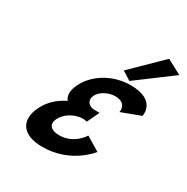

<svg xmlns="http://www.w3.org/2000/svg" viewBox="-224 -1234 1395 1429"><g transform="rotate(30 473.5 -520.0)"><path d="M572.8 -796.2 647.5 -749.1 947.4 -973 821.6 -1040.2ZM699.1 -511.8C699.1 -511.8 720.8 -598.5 613.8 -598.5C559.3 -598.5 493.5 -566.2 472.1 -521.2C447.9 -470.2 480.5 -432.8 531.9 -432.8H574.1L524.4 -328.2C524.4 -328.2 510.3 -333.3 489.8 -333.3C421.9 -333.3 347.2 -290.8 318.5 -230.5C290.2 -171 325.9 -137.8 396.8 -137.8C524.4 -137.8 586.6 -244.9 586.6 -244.9L706 -172.7C706 -172.7 576.4 -0.1 330.3 -0.1C158.8 -0.1 94.8 -96.2 158.7 -230.5C193.8 -304.4 254.1 -358 324.3 -391.1C300.2 -420.9 297.4 -465.1 324.9 -522.9C381.5 -641.9 518.8 -726.9 672.8 -726.9C899.8 -726.9 862.3 -573 862.3 -573Z"/></g></svg>

Font: Hussar
Style: BdSuprExtOblFive
Weight: 700
Foundry: Cannot Into Space Fonts
Version: Version 2.00